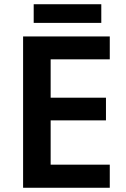

<svg xmlns="http://www.w3.org/2000/svg" viewBox="-20 -886 593 906"><path d="M89 0V-714H498V-606H219V-425H480V-318H219V-109H498V0ZM458 -866V-778H139V-866Z"/></svg>

Font: Noto Sans Symbols SemiBold
Style: Regular
Weight: 600
Version: Version 2.002